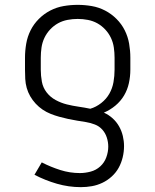

<svg xmlns="http://www.w3.org/2000/svg" viewBox="-20 -548 640 791"><path d="M313 223Q263 223 214.5 209Q166 195 122 172L152 121Q189 140 228.5 152.5Q268 165 309 165Q331 165 353.5 159Q376 153 393 137.5Q410 122 418 100Q426 78 426 56Q426 37 420 18.5Q414 0 401.5 -14Q389 -28 371 -35Q353 -42 334.5 -45Q316 -48 297.5 -51Q279 -54 260.5 -58Q242 -62 224 -67Q206 -72 188.5 -79Q171 -86 155.5 -96.5Q140 -107 127 -121Q114 -135 104.5 -151.5Q95 -168 90 -186Q85 -204 84 -223Q83 -242 83 -261V-310Q83 -339 88 -368Q93 -397 106 -423Q119 -449 140 -470Q161 -491 187 -504.5Q213 -518 242 -523Q271 -528 300 -528Q329 -528 358 -523Q387 -518 413 -504.5Q439 -491 460 -470Q481 -449 494 -423Q507 -397 512 -368Q517 -339 517 -310V-261Q517 -233 511 -205.5Q505 -178 491 -154.5Q477 -131 455.5 -113Q434 -95 408 -84Q428 -75 444 -60.5Q460 -46 470.5 -27.5Q481 -9 486 12Q491 33 491 54Q491 77 485.5 100Q480 123 469 143Q458 163 440.5 179Q423 195 402 205Q381 215 358.5 219Q336 223 313 223ZM352 -100Q376 -107 397 -123.5Q418 -140 430.5 -162Q443 -184 447.5 -209.5Q452 -235 452 -261V-310Q452 -331 449 -352Q446 -373 437 -392Q428 -411 413.5 -426.5Q399 -442 381 -452Q363 -462 342 -466Q321 -470 300 -470Q279 -470 258 -466Q237 -462 219 -452Q201 -442 186.5 -426.5Q172 -411 163 -392Q154 -373 151 -352Q148 -331 148 -310V-261Q148 -236 152.5 -211.5Q157 -187 172 -167.5Q187 -148 209 -136Q231 -124 255 -118Q279 -112 303.5 -108.5Q328 -105 352 -100Z"/></svg>

Font: Iosevka Light Extended
Style: Regular
Weight: 300
Width: 7
Monospace: yes
Designer: Belleve Invis
Foundry: Belleve Invis
Version: Version 32.5.0; ttfautohint (v1.8.4)